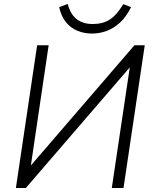

<svg xmlns="http://www.w3.org/2000/svg" viewBox="-20 -947 775 967"><path d="M60 0 167 -719H225L132 -90L116 -91L657 -719H709L602 0H543L637 -630L652 -629L110 0ZM443 -778Q404 -778 370 -792Q336 -806 312 -835.5Q288 -865 278 -911L321 -927Q335 -874 367 -850Q399 -826 447 -826Q497 -826 532 -848Q567 -870 601 -926L640 -911Q616 -862 584 -833Q552 -804 516.5 -791Q481 -778 443 -778Z"/></svg>

Font: Nunitoga
Style: Light Italic
Weight: 300
Italic angle: -9°
Designer: Vernon Adams
Foundry: Vernon Adams
Version: Version 1.0